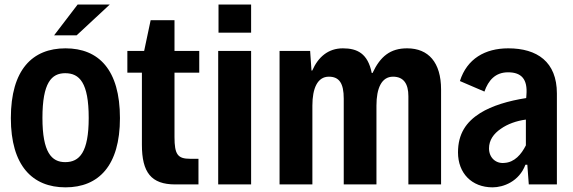

<svg xmlns="http://www.w3.org/2000/svg" viewBox="-20 -804 2499 837"><path d="M215.8 -649.9H314L458.5 -784.2H318.4ZM265.6 12.7C410.2 12.7 502.9 -82 502.9 -289.1C502.9 -500 410.2 -593.3 265.6 -593.3C121.1 -593.3 27.3 -500 27.3 -289.1C27.3 -82 121.1 12.7 265.6 12.7ZM264.2 -97.2C204.6 -97.2 165 -140.1 165 -290C165 -443.4 204.6 -484.9 264.2 -484.9C326.7 -484.9 366.7 -443.4 366.7 -290C366.7 -140.1 326.7 -97.2 264.2 -97.2Z M744.1 0H845.2V-111.8H808.6C754.4 -111.8 740.7 -130.9 740.7 -207V-487.3H848.6V-582H740.7V-715.8H636.7L608.4 -582H535.2V-487.3H598.6V-172.9C598.6 -52.7 638.7 0 744.1 0Z M932.6 -661.6H1074.7V-784.2H932.6ZM931.2 0H1074.7V-582H931.2Z M1198.7 0H1341.8V-343.8C1341.8 -418.5 1363.8 -469.7 1413.6 -469.7C1459 -469.7 1478.5 -440.9 1478.5 -374V0H1621.1V-343.8C1621.1 -418.9 1643.1 -469.7 1693.4 -469.7C1739.3 -469.7 1760.3 -439 1760.3 -384.8V0H1902.8V-413.6C1902.8 -532.7 1847.2 -592.8 1755.9 -593.3C1681.2 -593.8 1637.7 -557.6 1604 -485.8H1600.6C1583.5 -571.3 1537.1 -593.3 1474.6 -593.3C1410.2 -593.3 1366.7 -554.7 1341.3 -496.6H1337.9L1332 -582H1198.7Z M2195.8 -593.3C2094.7 -593.3 2015.6 -547.9 1984.9 -450.7L2091.8 -404.8C2108.9 -453.6 2139.2 -488.8 2194.8 -488.8C2254.4 -488.8 2280.3 -457.5 2274.9 -390.6L2273.9 -376.5C2197.3 -364.7 2125 -343.3 2073.2 -311C2012.2 -272.5 1976.6 -220.7 1976.6 -139.6C1976.6 -49.3 2036.1 12.7 2127.4 12.7C2174.3 12.7 2243.2 -12.7 2270.5 -85.9H2278.8L2285.2 0H2407.7V-396.5C2407.7 -534.7 2321.3 -593.3 2195.8 -593.3ZM2178.7 -93.8C2143.6 -89.8 2111.8 -114.7 2111.8 -157.2C2111.8 -192.9 2131.8 -221.2 2163.6 -242.7C2192.4 -263.2 2231.4 -277.3 2272.5 -282.7V-170.4C2252.9 -131.3 2223.1 -96.2 2178.7 -93.8Z"/></svg>

Font: Decalotype SemiBold
Style: Regular
Weight: 600
Designer: Alfredo Marco Pradil
Foundry: Alfredo Marco Pradil
Version: Version 1.0